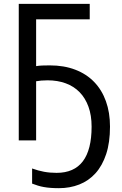

<svg xmlns="http://www.w3.org/2000/svg" viewBox="-20 -734 640 1004"><path d="M229 -314Q210.9 -314 196.3 -312.7Q181.6 -311.5 168.9 -309.1V0H78.1V-713.9H449.2V-632.8H168.9V-388.2Q183.1 -390.6 200.7 -391.4Q218.3 -392.1 240.2 -392.1Q314.9 -392.1 373.5 -369.6Q432.1 -347.2 472.4 -305.4Q512.7 -263.7 533.9 -204.6Q555.2 -145.5 555.2 -71.8Q555.2 11.2 535.2 71.8Q515.1 132.3 479.5 171.9Q443.8 211.4 394.8 230.7Q345.7 250 288.1 250Q264.2 250 245.1 248.5Q226.1 247.1 209.5 244.1Q192.9 241.2 178.2 236.6Q163.6 231.9 147.9 226.1V147Q178.7 158.2 209.7 164.1Q240.7 169.9 275.9 169.9Q459 169.9 459 -71.8Q459 -130.9 442.6 -176Q426.3 -221.2 396.2 -252Q366.2 -282.7 323.7 -298.3Q281.2 -314 229 -314Z"/></svg>

Font: Apple Sans Adjectives
Style: Regular
Weight: 400
Monospace: yes
Foundry: Apple Sans Adjectives
Version: Version 0.01